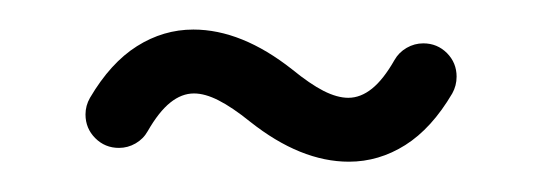

<svg xmlns="http://www.w3.org/2000/svg" viewBox="-20 -323 361 128"><path d="M262.2 -294.1Q271.5 -294.1 278 -287.6Q284.4 -281.1 284.4 -271.9Q284.4 -265.9 281.5 -260.7Q267.8 -237.4 250.2 -226.3Q232.6 -215.2 212.6 -215.2Q180.4 -215.2 146.7 -241.9Q134.8 -251.5 125.7 -256.1Q116.7 -260.7 109.3 -260.7Q101.1 -260.7 93.5 -254.6Q85.9 -248.5 78.5 -235.6Q75.6 -230.4 70.4 -227.4Q65.2 -224.4 59.3 -224.4Q50 -224.4 43.5 -230.9Q37 -237.4 37 -246.7Q37 -252.6 40 -257.8Q53.7 -281.1 71.3 -292.2Q88.9 -303.3 108.9 -303.3Q141.1 -303.3 174.8 -276.7Q186.7 -267 195.7 -262.4Q204.8 -257.8 212.2 -257.8Q220.4 -257.8 228 -263.9Q235.6 -270 243 -283Q245.9 -288.1 251.1 -291.1Q256.3 -294.1 262.2 -294.1Z"/></svg>

Font: 26F Galaxy Hebrew
Style: Regular
Weight: 400
Designer: C₂₉H₂₅N₃O₅
Version: Version 1.000